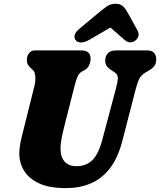

<svg xmlns="http://www.w3.org/2000/svg" viewBox="-20 -960 826 990"><path d="M508.5 -243 578 -504.5Q586.5 -535.5 587.8 -556Q589 -576.5 568.5 -589L560.5 -594Q538 -608 530 -620Q522 -632 522.5 -650.5Q523 -671 536.5 -685.5Q550 -700 576.5 -700H740.5Q763.5 -700 774.5 -687.2Q785.5 -674.5 785.5 -655Q785.5 -630 773.8 -617Q762 -604 741.5 -592.5L732.5 -587.5Q708 -574 698 -553.5Q688 -533 678.5 -496L611 -234Q588 -145 546 -91.2Q504 -37.5 446.8 -13.8Q389.5 10 319.5 10Q233 10 180 -15.2Q127 -40.5 103 -81.5Q79 -122.5 79.5 -170.5Q80.5 -207.5 91.2 -250.8Q102 -294 110 -326.5L156.5 -512.5Q163.5 -540 162 -564.2Q160.5 -588.5 152 -596.5L145.5 -602.5Q130 -616.5 124 -626.5Q118 -636.5 118.5 -655Q119 -673 130.2 -686.5Q141.5 -700 160 -700H400Q448 -700 447 -656Q446.5 -639 439.2 -622.8Q432 -606.5 412.5 -596.5L404 -592Q388 -583.5 380.2 -566Q372.5 -548.5 364.5 -517L316 -326.5Q304 -279 298.2 -250Q292.5 -221 292 -198Q291.5 -151 313 -127Q334.5 -103 374 -103Q423 -103 455.2 -133.2Q487.5 -163.5 508.5 -243ZM440 -754.5Q416.5 -741 398.5 -741Q380.5 -741 372 -751Q349 -778 391 -813L484.5 -891Q511 -913 530.5 -926.8Q550 -940.5 575.5 -940.5Q601 -940.5 614.5 -927.2Q628 -914 640.5 -891L689 -803Q698 -786 693.2 -772.5Q688.5 -759 678 -751Q649.5 -730.5 622 -754.5L549.5 -818Z"/></svg>

Font: Fraunces 144pt S100 Black
Style: Italic
Weight: 900
Italic angle: -16°
Version: Version 1.000; ttfautohint (v1.8.3)